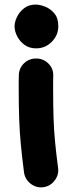

<svg xmlns="http://www.w3.org/2000/svg" viewBox="-20 -616 325 831"><path d="M43 -502.4Q43 -520 53.2 -542Q63.5 -564 84 -580.1Q104.5 -596.2 134.3 -596.2Q151.4 -596.2 174.3 -587.6Q197.3 -579.1 214.8 -558.6Q232.4 -538.1 232.4 -502.9Q232.4 -463.9 204.3 -435.3Q176.3 -406.7 136.2 -406.7Q106.9 -406.7 86.2 -421.9Q65.4 -437 54.2 -459.2Q43 -481.4 43 -502.4ZM167.5 194.3Q137.7 198.2 113 179.4Q88.4 160.6 84 130.4Q75.2 63.5 70.1 8.8Q64.9 -45.9 63 -102.3Q61 -158.7 61 -230Q61 -244.1 61 -259.8Q61 -275.4 61.5 -291Q62.5 -321.8 84.2 -342.3Q106 -362.8 136.2 -362.8Q167.5 -362.8 189.5 -341.1Q211.4 -319.3 210.4 -288.6Q210 -273.9 210 -259Q210 -244.1 210 -230Q210 -160.2 211.7 -106.7Q213.4 -53.2 218.3 -2.4Q223.1 48.3 231.4 110.8Q235.4 140.6 216.6 165.3Q197.8 189.9 167.5 194.3Z"/></svg>

Font: Mikhak-DS1-FD ExtraBold
Style: Regular
Weight: 800
Designer: Amin Abedi
Version: Version 3.2